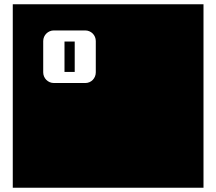

<svg xmlns="http://www.w3.org/2000/svg" viewBox="-20 -760 1016 902"><path d="M936 122V-740H40V122ZM430 -420C430 -393 409 -370 381 -370H233C205 -370 183 -393 183 -420V-567C183 -595 206 -617 233 -617H380C408 -617 430 -595 430 -567ZM331 -422V-565H283V-422Z"/></svg>

Font: Takraf VEB
Style: Regular
Weight: 400
Designer: Jan Sonntag
Foundry: Jan Sonntag | S FONTS | www.sonntag.nl
Version: Version 2.001